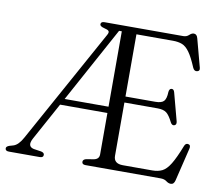

<svg xmlns="http://www.w3.org/2000/svg" viewBox="-86 -819 1081 933"><g transform="rotate(10 454.5 -352.0)"><path d="M450.5 -63.5V-268H217L115.5 -82.5Q93.5 -41.5 128.5 -33.5L165.5 -28Q181.5 -24.5 181.5 -13.5Q181.5 0 164 0H11.5Q-6.5 0 -6.5 -13.5Q-6.5 -22.5 9 -28L28 -33.5Q52.5 -41 73.5 -79.5L383.5 -641.5Q391.5 -655.5 386.2 -661.5Q381 -667.5 364.5 -671Q342 -676.5 342 -686.5Q342 -700 360 -700H749Q765 -700 776 -710.5Q787 -721 797.5 -721Q812.5 -721 817.5 -701L854.5 -562.5Q859 -546.5 844.5 -543.5Q830.5 -540.5 823 -557Q802.5 -606 785.2 -630Q768 -654 748.8 -661.5Q729.5 -669 703.5 -669H523V-362H670Q700.5 -362 712 -374.2Q723.5 -386.5 724.5 -419.5Q726 -436 736.5 -437.5Q748.5 -439 752.5 -423L789 -286Q793 -269.5 780.5 -265.5Q769.5 -262.5 762 -276.5Q746 -309 731 -320.8Q716 -332.5 687 -332.5H523V-69.5Q523 -31 568.5 -31H714Q742 -31 762.5 -41.2Q783 -51.5 802 -82.5Q821 -113.5 845 -175Q851 -189.5 863 -187.5Q877.5 -185 873 -166.5L833.5 -3Q828.5 17.5 813 17.5Q801.5 17.5 790.2 8.8Q779 0 760.5 0H389.5Q372 0 372 -13.5Q372 -25 387.5 -29L424.5 -35Q450.5 -40 450.5 -63.5ZM437 -671 234 -299H450.5V-671Z"/></g></svg>

Font: Fraunces 72pt Soft Light
Style: Regular
Weight: 300
Version: Version 1.000;[b76b70a41]